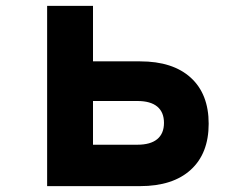

<svg xmlns="http://www.w3.org/2000/svg" viewBox="-20 -633 790 653"><path d="M140.3 -613.1H296.3V-424.3H456.6Q567.8 -424.3 628.7 -368.9Q689.7 -313.4 689.7 -212.2Q689.7 -110.9 628.7 -55.5Q567.8 0 456.5 0H140.3ZM537.7 -215.1Q537.7 -251.6 514.7 -270.6Q491.8 -289.5 447.3 -289.5H296.3V-140.8H447.3Q491.8 -140.8 514.7 -159.7Q537.7 -178.7 537.7 -215.1Z"/></svg>

Font: Martian Mono Custom sWd Rg
Style: Regular
Weight: 400
Width: 6
Monospace: yes
Designer: Alex Havermale
Foundry: Evil Martians
Version: Version 1.000